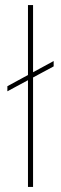

<svg xmlns="http://www.w3.org/2000/svg" viewBox="-20 -735 239 755"><path d="M9 -376V-396L191 -495V-474ZM90 0V-715H110V0Z"/></svg>

Font: DM Sans 28pt Thin
Style: Regular
Weight: 250
Version: Version 4.004;gftools[0.9.30]